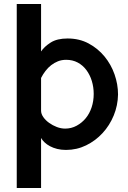

<svg xmlns="http://www.w3.org/2000/svg" viewBox="-20 -730 642 963"><path d="M572 -256Q571 -201 550.5 -151Q530 -101 494.5 -62.5Q459 -24 412 -1Q365 22 311 22Q287 22 267 17Q247 12 231 3.5Q215 -5 203.5 -16Q192 -27 186 -38V213H64V-710H186V-472Q202 -496 234 -516.5Q266 -537 319 -537Q378 -537 424.5 -512Q471 -487 504 -447Q537 -407 554.5 -357Q572 -307 572 -256ZM450 -259Q450 -293 440.5 -324Q431 -355 413 -379Q395 -403 369.5 -416.5Q344 -430 312 -430Q289 -430 270.5 -422.5Q252 -415 236.5 -403Q221 -391 208 -374Q195 -357 186 -339V-175Q186 -159 197 -143Q208 -127 226 -114Q244 -101 265 -93Q286 -85 307 -85Q338 -85 364.5 -99.5Q391 -114 410 -137Q429 -160 439.5 -191.5Q450 -223 450 -259Z"/></svg>

Font: Rising Sun SemiBold
Style: Regular
Weight: 600
Designer: Matt McInerney, Pablo Impallari, Rodrigo Fuenzalida (Raleway font), Stephen Hutchings (Greek), Cristiano Sobral (main ch
Foundry: The Rising Sun Project Authors
Version: Version 4.327; ttfautohint (v1.8.4.7-5d5b-dirty)